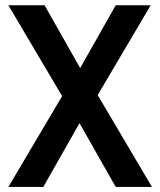

<svg xmlns="http://www.w3.org/2000/svg" viewBox="-20 -533 616 738"><path d="M218.8 -163.6 12.2 -512.7H151.4L288.1 -271.5L424.8 -512.7H559.1L355.5 -167.5L564 185.5H424.8L285.6 -59.6L146.5 185.5H12.2Z"/></svg>

Font: Voltera
Style: Bold
Weight: 700
Designer: Bernd Montag
Version: Version 1.301